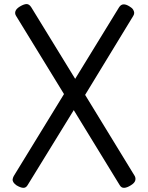

<svg xmlns="http://www.w3.org/2000/svg" viewBox="-20 -911 729 945"><path d="M624 1Q605 13 591 13.5Q577 14 569 0L343 -369L116 0Q108 14 94.5 13.5Q81 13 61 1Q50 -7 45.5 -14.5Q41 -22 42.5 -30Q44 -38 48 -45L295 -448L59 -833Q52 -844 56 -856Q60 -868 78 -879Q98 -891 111 -891Q124 -891 134 -875L350 -523L566 -875Q575 -889 588 -889.5Q601 -890 618 -879Q630 -872 635 -864Q640 -856 640.5 -848.5Q641 -841 636 -833L399 -444L643 -45Q649 -34 645.5 -22Q642 -10 624 1Z"/></svg>

Font: Playwrite GB S
Style: Regular
Weight: 400
Designer: Veronika Burian, José Scaglione
Foundry: TypeTogether
Version: Version 1.000